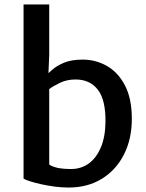

<svg xmlns="http://www.w3.org/2000/svg" viewBox="-20 -831 656 860"><path d="M287.5 9Q257 9 224.8 4.8Q192.5 0.5 163.5 -6Q134.5 -12.5 113.8 -19.2Q93 -26 85.5 -31V-811H200.5V-584L197 -503.5Q204.5 -510.5 214 -518.5Q234 -536.5 267 -550.2Q300 -564 350.5 -564Q409.5 -564 459.5 -535.2Q509.5 -506.5 540 -447.8Q570.5 -389 570.5 -299Q570.5 -208.5 535.2 -139Q500 -69.5 436.2 -30.2Q372.5 9 287.5 9ZM238.5 -79Q263.5 -74 299.5 -74Q342.5 -74 376.8 -98.2Q411 -122.5 431.2 -169.5Q451.5 -216.5 452.5 -285Q453.5 -384 418 -429.5Q382.5 -475 318.5 -475Q279.5 -475 249 -460.2Q218.5 -445.5 200.5 -432V-94Q214 -84.5 238.5 -79Z"/></svg>

Font: Koeln Type Sans
Style: Regular
Weight: 400
Designer: Eben Sorkin
Foundry: Eben Sorkin
Version: Version 2.001